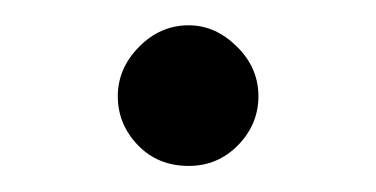

<svg xmlns="http://www.w3.org/2000/svg" viewBox="-20 -332 290 148"><path d="M125.5 -204.1Q101.6 -204.1 86.2 -220.2Q70.8 -236.3 70.8 -257.8Q70.8 -279.3 87.2 -295.9Q103.5 -312.5 125.5 -312.5Q146 -312.5 162.6 -296.1Q179.2 -279.8 179.2 -257.8Q179.2 -236.3 163.6 -220.2Q147.9 -204.1 125.5 -204.1Z"/></svg>

Font: Libertinage
Style: b
Weight: 400
Designer: OSP
Foundry: OSP
Version: Version 1.0; 2008; OFL relea